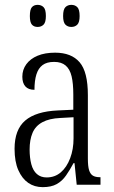

<svg xmlns="http://www.w3.org/2000/svg" viewBox="-20 -761 469 791"><path d="M156 10Q122 10 96.5 -7.5Q71 -25 55.5 -60Q40 -95 40 -148Q40 -227 84 -264.5Q128 -302 218 -306L282 -309V-372Q282 -417 275 -446.5Q268 -476 250.5 -491Q233 -506 203 -506Q173 -506 155.5 -493Q138 -480 130 -454.5Q122 -429 122 -391Q97 -391 84.5 -405Q72 -419 72 -445Q72 -474 88.5 -496.5Q105 -519 135 -531.5Q165 -544 207 -544Q274 -544 308 -504.5Q342 -465 342 -369V-108Q342 -76 347 -60Q352 -44 362.5 -37.5Q373 -31 391 -31H394V0H296L287 -89H283Q268 -61 252 -38Q236 -15 213.5 -2.5Q191 10 156 10ZM172 -30Q206 -30 230.5 -51Q255 -72 269 -109Q283 -146 283 -191V-278L229 -275Q183 -273 154.5 -257.5Q126 -242 114 -213.5Q102 -185 102 -145Q102 -111 109 -84.5Q116 -58 132 -44Q148 -30 172 -30ZM274 -650Q259 -650 249.5 -659.5Q240 -669 240 -695Q240 -722 249.5 -731.5Q259 -741 274 -741Q289 -741 298.5 -731.5Q308 -722 308 -695Q308 -669 298.5 -659.5Q289 -650 274 -650ZM135 -650Q120 -650 111.5 -659.5Q103 -669 103 -695Q103 -722 111.5 -731.5Q120 -741 135 -741Q150 -741 159.5 -731.5Q169 -722 169 -695Q169 -669 159.5 -659.5Q150 -650 135 -650Z"/></svg>

Font: Noto Serif Khmer ExtraCondensed Light
Style: Regular
Weight: 300
Width: 2
Designer: Danh Hong and the Monotype Design Team
Foundry: Monotype Imaging Inc.
Version: Version 2.004